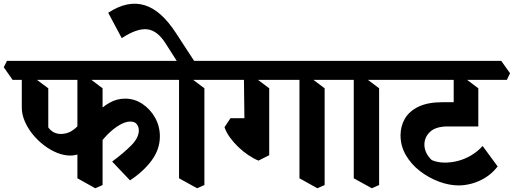

<svg xmlns="http://www.w3.org/2000/svg" viewBox="-67 -963 2735 1022"><path d="M307 -135Q273 -135 237 -149.5Q201 -164 167.5 -189.5Q134 -215 107.5 -247.5Q81 -280 65 -317Q49 -354 49 -390V-581L100 -560L190 -493V-285Q202 -268 219 -259Q236 -250 257 -250Q296 -250 328.5 -275.5Q361 -301 377 -347L454 -238Q433 -201 408.5 -178Q384 -155 358.5 -145Q333 -135 307 -135ZM440 39 345 -14V-581L390 -560L479 -493V22ZM625 -3 530 -103Q592 -149 632 -189.5Q672 -230 672 -269Q672 -287 661.5 -301.5Q651 -316 626 -316Q601 -316 569 -297.5Q537 -279 504.5 -246Q472 -213 443 -171L393 -284Q415 -325 446 -359.5Q477 -394 516 -416Q555 -438 599 -438Q649 -438 691 -410Q733 -382 758.5 -336.5Q784 -291 784 -237Q784 -169 741 -110Q698 -51 625 -3ZM0 -538 -47 -605 -30 -639H811L859 -573L842 -538Z M912 -579 815 -731Q771 -801 716.5 -807Q662 -813 581 -760L509 -895Q561 -929 609 -939Q657 -949 702 -935.5Q747 -922 788.5 -885Q830 -848 869 -788L982 -615ZM982 39 886 -14V-581L932 -560L1021 -493V22ZM811 -538 764 -605 781 -639H1101L1148 -573L1131 -538Z M1622 39 1527 -14V-581L1572 -560L1661 -493V22ZM1309 -108Q1284 -118 1255.5 -137Q1227 -156 1201.5 -180.5Q1176 -205 1156.5 -232Q1137 -259 1128 -286L1160 -334H1302L1366 -296V-137ZM1366 -214 1235 -250 1231 -581 1277 -560 1366 -493ZM1101 -538 1054 -605 1071 -639H1741L1789 -573L1772 -538Z M1912 39 1816 -14V-581L1862 -560L1951 -493V22ZM1741 -538 1694 -605 1711 -639H2031L2078 -573L2061 -538Z M2375 24Q2324 24 2270 4Q2216 -16 2169 -52Q2122 -88 2093.5 -137Q2065 -186 2065 -243Q2065 -291 2088 -331Q2111 -371 2160.5 -395Q2210 -419 2289 -419H2398L2479 -290H2317Q2253 -290 2222.5 -261.5Q2192 -233 2192 -193Q2192 -171 2202 -150Q2212 -129 2231 -111Q2261 -98 2298 -97.5Q2335 -97 2372.5 -107Q2410 -117 2443.5 -137.5Q2477 -158 2502 -186L2582 -77Q2553 -40 2517.5 -18Q2482 4 2445 14Q2408 24 2375 24ZM2479 -291 2348 -332V-581L2390 -560L2479 -493ZM2031 -538 1984 -605 2001 -639H2601L2648 -573L2631 -538Z"/></svg>

Font: Eczar SemiBold
Style: Regular
Weight: 600
Designer: Vaibhav Singh
Foundry: Rosetta Type Foundry
Version: Version 2.000